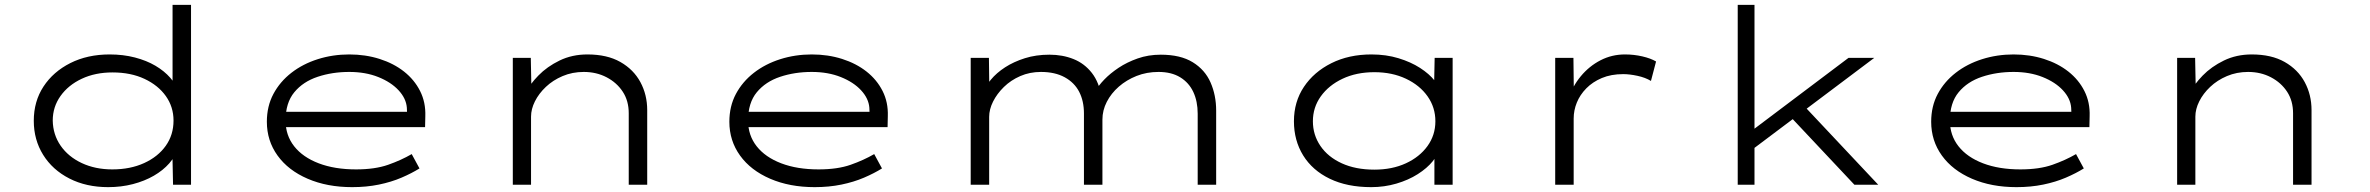

<svg xmlns="http://www.w3.org/2000/svg" viewBox="-20 -760 9753 790"><path d="M425 10Q335 10 265.5 -25.5Q196 -61 157.5 -123Q119 -185 119 -263Q119 -343 159 -404Q199 -465 269.5 -500.5Q340 -536 431 -536Q487 -536 535 -523.5Q583 -511 619.5 -489.5Q656 -468 681 -439.5Q706 -411 716 -378L690 -385V-740H766V0H692L689 -147L710 -148Q702 -117 676.5 -88Q651 -59 613 -37Q575 -15 527 -2.5Q479 10 425 10ZM442 -63Q516 -63 573 -89Q630 -115 662 -160Q694 -205 694 -264Q694 -320 662.5 -364.5Q631 -409 574.5 -435.5Q518 -462 443 -462Q372 -462 316.5 -436Q261 -410 229 -365Q197 -320 197 -264Q198 -206 229.5 -160.5Q261 -115 316.5 -89Q372 -63 442 -63Z M1429 10Q1326 10 1246 -24.5Q1166 -59 1122 -120Q1078 -181 1078 -259Q1078 -323 1105 -373.5Q1132 -424 1179 -460.5Q1226 -497 1287.5 -516.5Q1349 -536 1417 -536Q1484 -536 1542 -517.5Q1600 -499 1642.5 -465.5Q1685 -432 1708.5 -385.5Q1732 -339 1730 -282L1729 -237H1147L1136 -300H1672L1655 -293L1654 -317Q1651 -355 1620 -388.5Q1589 -422 1536.5 -443Q1484 -464 1417 -464Q1347 -464 1287 -444Q1227 -424 1191 -380.5Q1155 -337 1155 -264Q1155 -203 1190.5 -158Q1226 -113 1291.5 -88Q1357 -63 1445 -63Q1523 -63 1577 -82Q1631 -101 1674 -126L1706 -67Q1674 -47 1632 -29Q1590 -11 1539 -0.5Q1488 10 1429 10Z M2090 0V-522H2164L2167 -373L2140 -374Q2159 -412 2195 -449Q2231 -486 2282.5 -511Q2334 -536 2397 -536Q2478 -536 2532.5 -505Q2587 -474 2615 -422Q2643 -370 2643 -307V0H2567V-294Q2567 -345 2542.5 -382.5Q2518 -420 2476 -442Q2434 -464 2382 -464Q2335 -464 2295 -447Q2255 -430 2226 -402.5Q2197 -375 2181 -343Q2165 -311 2165 -280V0H2128Q2113 0 2103.5 0Q2094 0 2090 0Z M3332 10Q3229 10 3149 -24.5Q3069 -59 3025 -120Q2981 -181 2981 -259Q2981 -323 3008 -373.5Q3035 -424 3082 -460.5Q3129 -497 3190.5 -516.5Q3252 -536 3320 -536Q3387 -536 3445 -517.5Q3503 -499 3545.5 -465.5Q3588 -432 3611.5 -385.5Q3635 -339 3633 -282L3632 -237H3050L3039 -300H3575L3558 -293L3557 -317Q3554 -355 3523 -388.5Q3492 -422 3439.5 -443Q3387 -464 3320 -464Q3250 -464 3190 -444Q3130 -424 3094 -380.5Q3058 -337 3058 -264Q3058 -203 3093.5 -158Q3129 -113 3194.5 -88Q3260 -63 3348 -63Q3426 -63 3480 -82Q3534 -101 3577 -126L3609 -67Q3577 -47 3535 -29Q3493 -11 3442 -0.5Q3391 10 3332 10Z M3974 0V-522H4049L4051 -367L4023 -376Q4033 -403 4056.5 -431.5Q4080 -460 4115.5 -483Q4151 -506 4197 -520.5Q4243 -535 4298 -535Q4352 -535 4397 -517Q4442 -499 4472.5 -460Q4503 -421 4513 -358L4484 -372L4487 -385Q4499 -407 4523.5 -432.5Q4548 -458 4582.5 -481Q4617 -504 4661 -519.5Q4705 -535 4756 -535Q4837 -535 4887.5 -504Q4938 -473 4961 -420.5Q4984 -368 4984 -305V0H4908V-292Q4908 -343 4890 -381.5Q4872 -420 4836 -442Q4800 -464 4747 -464Q4698 -464 4656.5 -447.5Q4615 -431 4583.5 -403.5Q4552 -376 4534 -341Q4516 -306 4516 -268V0H4440V-293Q4440 -344 4420.5 -382Q4401 -420 4361 -442Q4321 -464 4263 -464Q4217 -464 4178 -447Q4139 -430 4110.5 -402Q4082 -374 4066 -342Q4050 -310 4050 -279V0Z M5622 10Q5523 10 5451.5 -24.5Q5380 -59 5342 -120.5Q5304 -182 5304 -261Q5304 -341 5345 -402.5Q5386 -464 5458 -500Q5530 -536 5623 -536Q5683 -536 5734 -520.5Q5785 -505 5823 -480.5Q5861 -456 5883.5 -427.5Q5906 -399 5908 -373L5880 -375L5883 -522H5957V0H5882V-148L5901 -156Q5899 -126 5875.5 -97Q5852 -68 5813.5 -43.5Q5775 -19 5725.5 -4.5Q5676 10 5622 10ZM5635 -62Q5708 -62 5764.5 -88Q5821 -114 5853.5 -159Q5886 -204 5886 -261Q5886 -318 5854 -363.5Q5822 -409 5765 -436Q5708 -463 5635 -463Q5561 -463 5504 -436Q5447 -409 5414.5 -363.5Q5382 -318 5382 -261Q5382 -205 5413 -159.5Q5444 -114 5501 -88Q5558 -62 5635 -62Z M6379 0V-522H6454L6456 -357L6433 -352Q6450 -405 6484.5 -446.5Q6519 -488 6565.5 -512Q6612 -536 6666 -536Q6703 -536 6737.5 -528Q6772 -520 6794 -507L6773 -427Q6750 -441 6717.5 -448Q6685 -455 6659 -455Q6609 -455 6571 -439Q6533 -423 6507 -396.5Q6481 -370 6468 -338Q6455 -306 6455 -272V0Z M7185 -141 7193 -226 7586 -522H7692ZM7130 0V-740H7199V0ZM7610 0 7327 -301 7377 -352 7708 0Z M8277 10Q8174 10 8094 -24.5Q8014 -59 7970 -120Q7926 -181 7926 -259Q7926 -323 7953 -373.5Q7980 -424 8027 -460.5Q8074 -497 8135.5 -516.5Q8197 -536 8265 -536Q8332 -536 8390 -517.5Q8448 -499 8490.5 -465.5Q8533 -432 8556.5 -385.5Q8580 -339 8578 -282L8577 -237H7995L7984 -300H8520L8503 -293L8502 -317Q8499 -355 8468 -388.5Q8437 -422 8384.5 -443Q8332 -464 8265 -464Q8195 -464 8135 -444Q8075 -424 8039 -380.5Q8003 -337 8003 -264Q8003 -203 8038.5 -158Q8074 -113 8139.5 -88Q8205 -63 8293 -63Q8371 -63 8425 -82Q8479 -101 8522 -126L8554 -67Q8522 -47 8480 -29Q8438 -11 8387 -0.5Q8336 10 8277 10Z M8938 0V-522H9012L9015 -373L8988 -374Q9007 -412 9043 -449Q9079 -486 9130.5 -511Q9182 -536 9245 -536Q9326 -536 9380.5 -505Q9435 -474 9463 -422Q9491 -370 9491 -307V0H9415V-294Q9415 -345 9390.5 -382.5Q9366 -420 9324 -442Q9282 -464 9230 -464Q9183 -464 9143 -447Q9103 -430 9074 -402.5Q9045 -375 9029 -343Q9013 -311 9013 -280V0H8976Q8961 0 8951.5 0Q8942 0 8938 0Z"/></svg>

Font: Lexend Zetta Light
Style: Regular
Weight: 300
Designer: Bonnie Shaver-Troup, Thomas Jockin
Foundry: Lexend
Version: Version 1.007